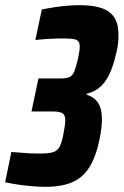

<svg xmlns="http://www.w3.org/2000/svg" viewBox="-55 -716 479 744"><path d="M120 8Q96 8 68 5.5Q40 3 13 -1Q-14 -5 -35 -10L-11 -127Q10 -126 30.5 -124Q51 -122 69 -121.5Q87 -121 99 -121Q132 -121 149.5 -126Q167 -131 176 -147.5Q185 -164 191 -198Q194 -215 196 -227.5Q198 -240 198 -250Q198 -271 186.5 -277.5Q175 -284 151 -284H67L94 -412H178Q201 -412 213.5 -417Q226 -422 233 -439.5Q240 -457 248 -492Q251 -507 252.5 -517Q254 -527 254 -535Q254 -550 248 -556.5Q242 -563 228 -565Q214 -567 190 -567Q176 -567 158 -566.5Q140 -566 120 -564.5Q100 -563 82 -561L107 -679Q130 -684 156 -688Q182 -692 208 -694Q234 -696 254 -696Q303 -696 336 -685.5Q369 -675 386.5 -650.5Q404 -626 404 -580Q404 -566 402.5 -549Q401 -532 396 -512Q380 -440 353.5 -402Q327 -364 282 -353L281 -349Q310 -340 325 -317.5Q340 -295 340 -253Q340 -237 337.5 -217Q335 -197 330 -173Q319 -121 301.5 -86Q284 -51 259 -30.5Q234 -10 199.5 -1Q165 8 120 8Z"/></svg>

Font: Saira Condensed ExtraBold
Style: Italic
Weight: 800
Width: 3
Italic angle: -12°
Designer: Hector Gatti with collaboration of the Omnibus-Type team
Foundry: Omnibus-Type
Version: Version 1.101